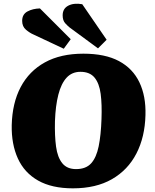

<svg xmlns="http://www.w3.org/2000/svg" viewBox="-20 -1012 848 1048"><path d="M44 -329Q47 -450 93 -537Q139 -624 225 -671.5Q311 -719 435 -719Q554 -719 629.5 -678.5Q705 -638 741 -562.5Q777 -487 774 -384Q771 -264 724.5 -174Q678 -84 591 -34Q504 16 378 16Q263 16 188 -26.5Q113 -69 77.5 -147Q42 -225 44 -329ZM280 -351Q278 -270 286 -211.5Q294 -153 320 -121Q346 -89 395 -89Q449 -89 477.5 -120.5Q506 -152 518.5 -213Q531 -274 534 -362Q537 -442 529.5 -499.5Q522 -557 496 -588.5Q470 -620 419 -620Q373 -620 343.5 -588Q314 -556 298.5 -495.5Q283 -435 280 -351ZM360 -862Q351 -869 336.5 -884.5Q322 -900 322 -928Q322 -965 352.5 -981Q383 -997 429 -989L562 -795L515 -748ZM162 -824Q143 -832 122 -849.5Q101 -867 101 -898Q101 -934 130 -949.5Q159 -965 198 -966L366 -798L328 -746Z"/></svg>

Font: Literata 18pt Black
Style: Italic
Weight: 900
Italic angle: -2°
Designer: Latin by Veronika Burian and Jose Scaglione. Greek by Irene Vlachou. Cyrillic by Vera Evstafieva
Foundry: TypeTogether
Version: Version 3.103;gftools[0.9.29]